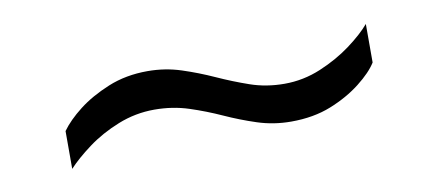

<svg xmlns="http://www.w3.org/2000/svg" viewBox="-30 -437 617 270"><g transform="rotate(-10 278.5 -301.5)"><path d="M57 -237V-291Q67 -305 85 -319Q103 -333 128.5 -343.5Q154 -354 185 -354Q210 -354 233 -346.5Q256 -339 278 -329Q300 -319 323 -311Q346 -303 372 -303Q399 -303 424 -313.5Q449 -324 468.5 -338.5Q488 -353 499 -366V-311Q491 -298 472.5 -283.5Q454 -269 429 -259Q404 -249 372 -249Q347 -249 324 -256.5Q301 -264 279 -274Q257 -284 234 -291.5Q211 -299 185 -299Q158 -299 133 -289Q108 -279 88.5 -264.5Q69 -250 57 -237Z"/></g></svg>

Font: Archivo SemiCondensed Thin
Style: Regular
Weight: 250
Width: 4
Designer: Hector Gatti
Foundry: Omnibus-Type
Version: Version 2.001